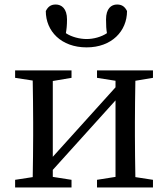

<svg xmlns="http://www.w3.org/2000/svg" viewBox="-20 -831 745 851"><path d="M364 -621C475 -621 543 -693 543 -782C534 -800 522 -811 499 -811C473 -811 450 -793 450 -745C450 -718 451 -701 454 -684C429 -667 394 -658 364 -658C334 -658 297 -667 272 -684C275 -701 277 -718 277 -745C277 -793 253 -811 227 -811C204 -811 192 -800 183 -782C183 -693 251 -621 364 -621ZM658 -486V-519H410V-486L492 -473V-444L214 -136V-472L297 -486V-519H47V-486L125 -474C126 -418 127 -342 127 -289V-230C127 -177 126 -101 125 -46L47 -34V0H297V-34L214 -47V-78L492 -386V-47L410 -34V0H658V-34L580 -46C579 -101 578 -177 578 -230V-289C578 -342 579 -418 580 -473Z"/></svg>

Font: Noto Serif CJK JP Medium
Style: Regular
Weight: 500
Designer: Ryoko NISHIZUKA 西塚涼子 (kana & ideographs); Frank Grießhammer (Latin, Greek & Cyrillic); Wenlong ZHANG 张文龙 (bopomofo); San
Foundry: Adobe Systems Incorporated
Version: Version 1.000;PS 1;hotconv 16.6.53;makeotf.lib2.5.65590